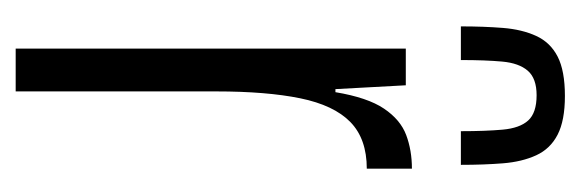

<svg xmlns="http://www.w3.org/2000/svg" viewBox="-274 -484 758 251"><g transform="rotate(90 105.5 -359.0)"><path d="M44 0V-510H92L97 -418H101Q108 -460 122.5 -481.5Q137 -503 157 -510.5Q177 -518 201 -518V-459Q162 -459 140 -437.5Q118 -416 109 -372Q100 -328 100 -262V0ZM106 -718Q138 -718 156.5 -708.5Q175 -699 183.5 -680.5Q192 -662 194 -637Q196 -612 196 -582H152Q152 -614 150 -636.5Q148 -659 138 -670Q128 -681 105 -681Q83 -681 73 -669.5Q63 -658 61 -636Q59 -614 59 -582H15Q15 -612 17 -637Q19 -662 27.5 -680.5Q36 -699 54.5 -708.5Q73 -718 106 -718Z"/></g></svg>

Font: Saira UltraCondensed
Style: Regular
Weight: 400
Width: 1
Designer: Hector Gatti with collaboration of the Omnibus-Type team
Foundry: Omnibus-Type
Version: Version 1.101